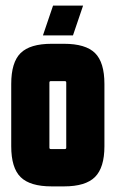

<svg xmlns="http://www.w3.org/2000/svg" viewBox="-20 -656 412 684"><path d="M133 -530 169 -636H276L240 -530ZM216 -362Q216 -367 211 -367H161Q156 -367 156 -362V-130Q156 -125 161 -125H211Q216 -125 216 -130ZM20 -135V-357Q20 -434 53.5 -467Q87 -500 164 -500H208Q285 -500 318.5 -467Q352 -434 352 -357V-135Q352 -59 318.5 -25.5Q285 8 208 8H164Q87 8 53.5 -25Q20 -58 20 -135Z"/></svg>

Font: Karantina
Style: Bold
Weight: 700
Designer: Rony Koch
Foundry: Rony Koch
Version: Version 1.000; ttfautohint (v1.8.3)